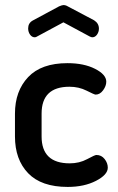

<svg xmlns="http://www.w3.org/2000/svg" viewBox="-20 -729 466 757"><path d="M230 -641 126 -585Q122 -582 117 -582Q106 -582 98.5 -592.5Q91 -603 91 -617Q91 -638 109 -648L213 -704Q225 -709 230 -709Q239 -709 247 -704L351 -649Q370 -637 370 -616Q370 -603 362.5 -592.5Q355 -582 344 -582Q342 -582 338 -583Q336 -585 334 -585ZM247 8Q143 8 91 -46Q39 -100 39 -191V-281Q39 -370 91 -425Q143 -480 246 -480Q311 -480 355 -457.5Q399 -435 399 -407Q399 -390 386.5 -373Q374 -356 357 -356Q352 -356 321.5 -371.5Q291 -387 254 -387Q144 -387 144 -281V-191Q144 -85 255 -85Q293 -85 323.5 -101.5Q354 -118 360 -118Q380 -118 392.5 -102Q405 -86 405 -68Q405 -40 358.5 -16Q312 8 247 8Z"/></svg>

Font: AkaAcidDosis
Style: SemiBold
Weight: 600
Designer: Edgar Tolentino, Pablo Impallari, Igino Marini, Cyberella
Foundry: Edgar Tolentino, Pablo Impallari, Igino Marini, Cyberella
Version: Version 1.007